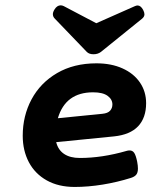

<svg xmlns="http://www.w3.org/2000/svg" viewBox="-20 -704 640 734"><path d="M505.9 -683.1Q518.1 -683.1 527.3 -666Q532.2 -656.2 532.2 -649.4Q532.2 -640.1 523.4 -632.8L365.7 -505.4Q354 -496.6 337.4 -496.6Q320.8 -496.6 312 -505.4L189.5 -632.8Q182.1 -640.1 182.1 -649.9Q182.1 -657.7 188.5 -668Q198.2 -683.6 211.9 -683.6Q217.8 -683.6 223.6 -680.7L348.1 -615.2L496.1 -680.7Q502 -683.1 505.9 -683.1ZM475.6 -128.9Q486.8 -128.9 493.2 -119.4Q499.5 -109.9 504.4 -85.9Q507.3 -70.8 507.3 -59.6Q507.3 -44.4 501 -36.4Q494.6 -28.3 480.5 -23.9Q427.7 -7.3 372.3 1.7Q316.9 10.7 265.6 10.7Q203.6 10.7 158.7 -14.4Q113.8 -39.6 90.3 -84Q66.9 -128.4 66.9 -185.1Q66.9 -261.2 100.6 -324.2Q134.3 -387.2 198.2 -424.6Q262.2 -461.9 348.6 -461.9Q405.3 -461.9 448.2 -442.6Q491.2 -423.3 514.9 -388.7Q538.6 -354 538.6 -309.6Q538.6 -253.9 508.1 -221.4Q477.5 -189 416 -182.6L194.8 -160.6Q202.1 -130.9 225.1 -115.5Q248 -100.1 285.2 -100.1Q370.1 -100.1 463.4 -127Q469.2 -128.9 475.6 -128.9ZM201.2 -252 371.6 -269Q392.1 -271 400.9 -280.8Q409.7 -290.5 409.7 -304.7Q409.7 -324.2 391.4 -337.6Q373 -351.1 335.9 -351.1Q230.5 -351.1 201.2 -252Z"/></svg>

Font: Courier Prime
Style: Bold Italic
Weight: 700
Italic angle: -10°
Designer: Alan Dague-Greene
Foundry: Quote-Unquote Apps
Version: Version 3.018